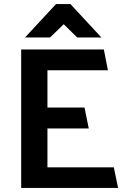

<svg xmlns="http://www.w3.org/2000/svg" viewBox="-20 -923 620 943"><path d="M226 -739H103L255 -903H326L478 -739H359L293 -804ZM560 0H84V-680H490L510 -578H213V-395H395L416 -292H213V-101H539Z"/></svg>

Font: Palanquin
Style: Bold
Weight: 700
Designer: Pria Ravichandran
Version: Version 1.0.4